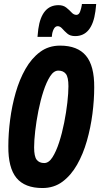

<svg xmlns="http://www.w3.org/2000/svg" viewBox="-20 -939 505 968"><path d="M194 9Q105 9 63 -42Q21 -93 22 -202Q22 -265 31 -335Q40 -405 59 -471.5Q78 -538 108.5 -591.5Q139 -645 182 -677Q225 -709 283 -709Q371 -709 413.5 -658Q456 -607 455 -498Q455 -435 446 -365Q437 -295 418 -228.5Q399 -162 368.5 -108.5Q338 -55 295 -23Q252 9 194 9ZM203 -117Q226 -117 244.5 -146Q263 -175 278 -221Q293 -267 303.5 -320Q314 -373 319.5 -421.5Q325 -470 325 -504Q325 -550 312 -566.5Q299 -583 274 -583Q251 -583 232.5 -554Q214 -525 199 -479Q184 -433 173.5 -380Q163 -327 157.5 -278.5Q152 -230 152 -196Q152 -150 165 -133.5Q178 -117 203 -117ZM169 -753Q171 -774 173 -792Q190 -913 275 -913Q299 -913 314.5 -900.5Q330 -888 341 -876Q352 -864 365 -864Q378 -864 384 -881Q390 -898 392 -911Q393 -915 393 -919H465Q464 -909 463 -899.5Q462 -890 461 -882Q444 -757 359 -757Q334 -757 319.5 -769.5Q305 -782 294 -794.5Q283 -807 271 -807Q258 -807 250.5 -791.5Q243 -776 242 -760Q242 -759 241.5 -756.5Q241 -754 241 -753Z"/></svg>

Font: Georama Condensed
Style: Bold Italic
Weight: 700
Width: 3
Italic angle: -9°
Designer: Jean-Baptiste Levee
Foundry: Production Type
Version: Version 1.000